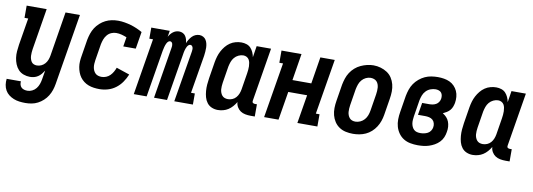

<svg xmlns="http://www.w3.org/2000/svg" viewBox="-63 -906 4121 1484"><g transform="rotate(10 1997.5 -164.0)"><path d="M170 213Q146 213 122.5 210Q99 207 78 198.5Q57 190 39.5 176.5Q22 163 11 143.5Q0 124 -3.5 101Q-7 78 -4 54H108Q106 67 109.5 80Q113 93 122 101.5Q131 110 143.5 113.5Q156 117 170 117Q188 117 206.5 108Q225 99 237.5 83Q250 67 256.5 48.5Q263 30 266 12L278 -60Q269 -46 258 -32.5Q247 -19 232.5 -9.5Q218 0 202 4Q186 8 170 8Q144 8 119.5 -1Q95 -10 78.5 -28Q62 -46 52.5 -69.5Q43 -93 39.5 -118Q36 -143 38 -169.5Q40 -196 44 -222L79 -434H50V-530H207L154 -207Q152 -194 151 -180.5Q150 -167 150.5 -154.5Q151 -142 154.5 -130Q158 -118 164.5 -108Q171 -98 182.5 -93Q194 -88 207 -88Q225 -88 241.5 -95.5Q258 -103 270 -116.5Q282 -130 288.5 -146.5Q295 -163 298 -180L355 -530H468L376 27Q372 52 364 76Q356 100 342.5 122Q329 144 309.5 162Q290 180 267 192Q244 204 219 208.5Q194 213 170 213Z M715 8Q693 8 671 5Q649 2 629 -5.5Q609 -13 592 -26Q575 -39 563 -55.5Q551 -72 543.5 -92Q536 -112 532.5 -133.5Q529 -155 530.5 -177.5Q532 -200 536 -222L557 -352Q562 -377 570 -401Q578 -425 592 -447Q606 -469 626 -487Q646 -505 669 -516.5Q692 -528 717 -533Q742 -538 767 -538Q793 -538 819 -533.5Q845 -529 869 -522Q893 -515 916 -505Q939 -495 960 -483L938 -349H840L852 -423Q832 -431 811.5 -436.5Q791 -442 769 -442Q750 -442 731 -434Q712 -426 698.5 -410Q685 -394 678 -375Q671 -356 667 -337L646 -207Q644 -193 643 -179Q642 -165 644 -151.5Q646 -138 651.5 -126Q657 -114 666 -105Q675 -96 688 -92Q701 -88 715 -88Q733 -88 750.5 -95Q768 -102 781 -115Q794 -128 803.5 -144.5Q813 -161 819 -178L923 -143Q910 -111 890 -82Q870 -53 842 -32Q814 -11 781 -1.5Q748 8 715 8Z M984 0 1057 -443H1028V-530H1173L1165 -482Q1171 -493 1179.5 -503.5Q1188 -514 1198.5 -522Q1209 -530 1221 -534Q1233 -538 1246 -538Q1246 -538 1246 -538Q1246 -538 1246 -538Q1261 -538 1274.5 -531.5Q1288 -525 1296 -513Q1304 -501 1308 -487Q1312 -473 1313 -458Q1319 -473 1327.5 -487Q1336 -501 1347.5 -513Q1359 -525 1374 -531.5Q1389 -538 1405 -538Q1405 -538 1405 -538Q1405 -538 1405 -538Q1421 -538 1435 -530.5Q1449 -523 1457 -510Q1465 -497 1468.5 -482Q1472 -467 1472.5 -451Q1473 -435 1471.5 -418.5Q1470 -402 1468 -386L1418 -87H1448V0H1302L1369 -402Q1370 -410 1370.5 -418Q1371 -426 1369 -433Q1367 -440 1362 -445.5Q1357 -451 1349 -451Q1341 -451 1334.5 -445Q1328 -439 1324 -431.5Q1320 -424 1317 -416Q1314 -408 1312 -400Q1310 -392 1308.5 -384.5Q1307 -377 1306 -369L1245 0H1143L1209 -402Q1211 -410 1211 -418Q1211 -426 1209.5 -433Q1208 -440 1203 -445.5Q1198 -451 1190 -451Q1182 -451 1175.5 -445Q1169 -439 1165 -431.5Q1161 -424 1158 -416Q1155 -408 1153 -400Q1151 -392 1149.5 -384.5Q1148 -377 1146 -369L1085 0Z M1644 8Q1619 8 1596.5 -1.5Q1574 -11 1559.5 -30Q1545 -49 1538.5 -72.5Q1532 -96 1530 -121Q1528 -146 1530 -171.5Q1532 -197 1536 -222L1557 -352Q1561 -375 1567.5 -397Q1574 -419 1585 -440Q1596 -461 1611.5 -480Q1627 -499 1647 -512.5Q1667 -526 1690 -532Q1713 -538 1735 -538Q1756 -538 1775.5 -531.5Q1795 -525 1808 -511Q1821 -497 1829 -479Q1837 -461 1841 -441L1855 -530H1968L1899 -111Q1898 -107 1898.5 -102Q1899 -97 1902 -94Q1905 -91 1909.5 -89.5Q1914 -88 1918 -88H1935V8H1902Q1881 8 1860 4Q1839 0 1822.5 -11Q1806 -22 1795.5 -40Q1785 -58 1784 -79Q1773 -60 1758 -43Q1743 -26 1725 -14.5Q1707 -3 1686 2.5Q1665 8 1644 8ZM1707 -88Q1724 -88 1741 -95Q1758 -102 1770 -116Q1782 -130 1788.5 -146.5Q1795 -163 1798 -180L1819 -310Q1821 -324 1822.5 -338Q1824 -352 1823.5 -366Q1823 -380 1820.5 -393.5Q1818 -407 1811.5 -418Q1805 -429 1793 -435.5Q1781 -442 1767 -442Q1748 -442 1729 -433Q1710 -424 1697 -408.5Q1684 -393 1677.5 -374.5Q1671 -356 1667 -337L1646 -207Q1644 -193 1643 -179.5Q1642 -166 1643 -153.5Q1644 -141 1648.5 -128.5Q1653 -116 1661 -106.5Q1669 -97 1681 -92.5Q1693 -88 1707 -88Z M2007 0 2079 -434H2050V-530H2207L2173 -320H2321L2355 -530H2468L2396 -96H2425V0H2268L2305 -224H2157L2120 0Z M2705 8Q2676 8 2648 2Q2620 -4 2597 -19.5Q2574 -35 2559 -58Q2544 -81 2537 -108Q2530 -135 2530.5 -164Q2531 -193 2536 -222L2557 -352Q2562 -377 2570 -401.5Q2578 -426 2592.5 -448.5Q2607 -471 2627.5 -489Q2648 -507 2672 -518Q2696 -529 2721 -535Q2746 -541 2771 -541Q2800 -541 2827.5 -533Q2855 -525 2878 -510Q2901 -495 2916 -472Q2931 -449 2938 -422Q2945 -395 2944.5 -366Q2944 -337 2939 -308L2918 -178Q2914 -153 2905.5 -128.5Q2897 -104 2882.5 -81.5Q2868 -59 2848 -41Q2828 -23 2804 -12Q2780 -1 2754.5 3.5Q2729 8 2705 8ZM2707 -88Q2726 -88 2745 -96.5Q2764 -105 2777.5 -120.5Q2791 -136 2798 -155Q2805 -174 2808 -193L2829 -323Q2831 -337 2832 -350.5Q2833 -364 2832 -377Q2831 -390 2826.5 -402.5Q2822 -415 2813.5 -424Q2805 -433 2792.5 -437.5Q2780 -442 2766 -442Q2747 -442 2728.5 -433Q2710 -424 2697 -408.5Q2684 -393 2677.5 -374.5Q2671 -356 2667 -337L2646 -207Q2644 -193 2643 -179.5Q2642 -166 2643 -153Q2644 -140 2648.5 -128Q2653 -116 2661 -106.5Q2669 -97 2681 -92.5Q2693 -88 2707 -88Z M3214 8Q3184 8 3155 2.5Q3126 -3 3102.5 -17.5Q3079 -32 3062.5 -55Q3046 -78 3038 -105.5Q3030 -133 3030.5 -163Q3031 -193 3036 -222L3057 -352Q3062 -378 3070.5 -403Q3079 -428 3094 -450Q3109 -472 3130.5 -490Q3152 -508 3176 -519Q3200 -530 3226 -534Q3252 -538 3277 -538Q3301 -538 3325 -534Q3349 -530 3369.5 -520.5Q3390 -511 3406 -494.5Q3422 -478 3431.5 -457Q3441 -436 3443 -412Q3445 -388 3441 -364Q3438 -349 3432.5 -334Q3427 -319 3416.5 -306.5Q3406 -294 3391.5 -285Q3377 -276 3362 -269Q3379 -259 3392 -245Q3405 -231 3412 -213Q3419 -195 3420.5 -174Q3422 -153 3418 -133Q3415 -111 3406 -89.5Q3397 -68 3380.5 -51Q3364 -34 3343.5 -22.5Q3323 -11 3301.5 -4Q3280 3 3258 5.5Q3236 8 3214 8ZM3217 -88Q3231 -88 3246 -91Q3261 -94 3274.5 -101Q3288 -108 3297 -121.5Q3306 -135 3308 -149Q3311 -165 3306.5 -181Q3302 -197 3290.5 -207Q3279 -217 3263 -220.5Q3247 -224 3231 -224H3175L3191 -320H3247Q3260 -320 3273.5 -322.5Q3287 -325 3299.5 -332Q3312 -339 3320 -351.5Q3328 -364 3330 -377Q3332 -390 3330 -402.5Q3328 -415 3320.5 -424.5Q3313 -434 3300.5 -438Q3288 -442 3276 -442Q3256 -442 3236 -434.5Q3216 -427 3201 -411.5Q3186 -396 3178.5 -376.5Q3171 -357 3167 -337L3146 -207Q3144 -193 3143 -178.5Q3142 -164 3144 -151Q3146 -138 3151.5 -125.5Q3157 -113 3166.5 -104Q3176 -95 3189 -91.5Q3202 -88 3217 -88Z M3644 8Q3619 8 3596.5 -1.5Q3574 -11 3559.5 -30Q3545 -49 3538.5 -72.5Q3532 -96 3530 -121Q3528 -146 3530 -171.5Q3532 -197 3536 -222L3557 -352Q3561 -375 3567.5 -397Q3574 -419 3585 -440Q3596 -461 3611.5 -480Q3627 -499 3647 -512.5Q3667 -526 3690 -532Q3713 -538 3735 -538Q3756 -538 3775.5 -531.5Q3795 -525 3808 -511Q3821 -497 3829 -479Q3837 -461 3841 -441L3855 -530H3968L3899 -111Q3898 -107 3898.5 -102Q3899 -97 3902 -94Q3905 -91 3909.5 -89.5Q3914 -88 3918 -88H3935V8H3902Q3881 8 3860 4Q3839 0 3822.5 -11Q3806 -22 3795.5 -40Q3785 -58 3784 -79Q3773 -60 3758 -43Q3743 -26 3725 -14.5Q3707 -3 3686 2.5Q3665 8 3644 8ZM3707 -88Q3724 -88 3741 -95Q3758 -102 3770 -116Q3782 -130 3788.5 -146.5Q3795 -163 3798 -180L3819 -310Q3821 -324 3822.5 -338Q3824 -352 3823.5 -366Q3823 -380 3820.5 -393.5Q3818 -407 3811.5 -418Q3805 -429 3793 -435.5Q3781 -442 3767 -442Q3748 -442 3729 -433Q3710 -424 3697 -408.5Q3684 -393 3677.5 -374.5Q3671 -356 3667 -337L3646 -207Q3644 -193 3643 -179.5Q3642 -166 3643 -153.5Q3644 -141 3648.5 -128.5Q3653 -116 3661 -106.5Q3669 -97 3681 -92.5Q3693 -88 3707 -88Z"/></g></svg>

Font: Iosevka Slab
Style: Bold Italic
Weight: 700
Italic angle: -9°
Monospace: yes
Designer: Belleve Invis
Foundry: Belleve Invis
Version: Version 11.1.0; ttfautohint (v1.8.3)